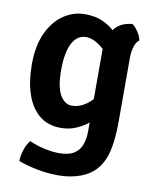

<svg xmlns="http://www.w3.org/2000/svg" viewBox="-83 -574 697 859"><g transform="rotate(10 266.0 -144.5)"><path d="M493 -437Q478.5 -425.5 471.8 -402.8Q465 -380 465 -353.5V-74.5Q465 -10.5 459.2 32.2Q453.5 75 442.5 103Q431.5 131 415.5 151Q388.5 185 342.8 202.8Q297 220.5 238.5 220.5Q192 220.5 143.2 211Q94.5 201.5 58 187.5Q58 164 67.2 135.8Q76.5 107.5 91 91.5Q123 106 159 114Q195 122 226.5 122Q270 122 294.2 106.5Q318.5 91 328.2 63.8Q338 36.5 338 2.5V-363Q338 -418.5 365 -458.8Q392 -499 450 -504Q463.5 -495 476.8 -474.8Q490 -454.5 493 -437ZM38 -247.5Q38 -334.5 65.8 -393Q93.5 -451.5 138.2 -481Q183 -510.5 234 -510.5Q280.5 -510.5 313.5 -495.8Q346.5 -481 369.2 -459.5Q392 -438 406.5 -416.5L387 -308Q359.5 -356 323.8 -383.2Q288 -410.5 256 -410.5Q229.5 -410.5 210.5 -391.8Q191.5 -373 181.5 -336.5Q171.5 -300 171.5 -246.5Q171.5 -167.5 192.8 -132.2Q214 -97 245 -97Q280 -97 312.5 -120.2Q345 -143.5 365.5 -184L384 -89.5Q369 -64 343.5 -41.5Q318 -19 285 -4.8Q252 9.5 215 9.5Q155.5 9.5 116.2 -23Q77 -55.5 57.5 -113.5Q38 -171.5 38 -247.5Z"/></g></svg>

Font: Signika Light SemiBold
Style: Regular
Weight: 600
Version: Version 2.003;gftools[0.9.32]